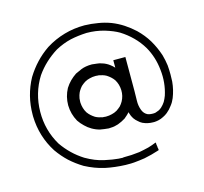

<svg xmlns="http://www.w3.org/2000/svg" viewBox="-106 -737 1033 974"><g transform="rotate(-15 410.5 -250.0)"><path d="M418 -579.1Q373 -577.1 333 -568.4Q292 -558.6 252 -537.1Q218.8 -516.6 190.4 -490.2Q162.1 -463.9 139.6 -431.6Q88.9 -350.6 87.9 -252.9Q86.9 -156.2 135.7 -74.2Q157.2 -43 184.6 -16.6Q210.9 8.8 243.2 29.3Q292 57.6 337.9 67.4Q382.8 77.1 410.2 79.1Q423.8 80.1 431.6 80.1Q438.5 79.1 436.5 79.1Q457 79.1 478.5 78.1Q499 76.2 520.5 74.2Q533.2 71.3 544.9 69.3Q557.6 66.4 570.3 63.5Q581.1 60.5 591.8 56.6Q602.5 52.7 612.3 48.8Q613.3 48.8 613.3 48.8Q613.3 48.8 613.3 48.8Q614.3 51.8 614.3 53.7Q614.3 55.7 614.3 58.6Q615.2 61.5 615.2 64.5Q616.2 67.4 616.2 70.3Q616.2 73.2 616.2 75.2Q617.2 77.1 617.2 79.1Q617.2 82 618.2 85Q618.2 86.9 618.2 89.8Q617.2 90.8 615.2 90.8Q614.3 91.8 612.3 91.8Q594.7 97.7 576.2 102.5Q557.6 107.4 538.1 111.3Q524.4 113.3 509.8 115.2Q496.1 117.2 481.4 118.2Q473.6 118.2 464.8 119.1Q456.1 119.1 436.5 119.1Q380.9 117.2 330.1 106.4Q279.3 94.7 229.5 68.4Q192.4 45.9 161.1 17.6Q130.9 -10.7 105.5 -46.9Q49.8 -133.8 46.9 -239.3Q46.9 -244.1 46.9 -249Q46.9 -348.6 93.8 -434.6Q117.2 -472.7 146.5 -503.9Q175.8 -535.2 212.9 -560.5Q259.8 -589.8 311.5 -604.5Q362.3 -619.1 418 -619.1Q454.1 -618.2 487.3 -612.3Q520.5 -607.4 554.7 -594.7Q586.9 -582 615.2 -563.5Q643.6 -544.9 668.9 -521.5Q702.1 -489.3 724.6 -452.1Q747.1 -414.1 761.7 -370.1Q765.6 -356.4 768.6 -341.8Q771.5 -328.1 773.4 -313.5Q775.4 -290 775.4 -265.6Q775.4 -247.1 774.4 -228.5Q770.5 -185.5 754.9 -146.5Q747.1 -127 734.4 -111.3Q722.7 -94.7 706.1 -81.1Q695.3 -72.3 682.6 -66.4Q669.9 -59.6 656.2 -56.6Q650.4 -55.7 645.5 -54.7Q640.6 -53.7 635.7 -53.7Q633.8 -53.7 631.8 -53.7Q630.9 -53.7 627.9 -53.7Q614.3 -53.7 600.6 -56.6Q586.9 -59.6 574.2 -65.4Q562.5 -71.3 553.7 -80.1Q543.9 -87.9 536.1 -98.6Q530.3 -107.4 526.4 -116.2Q522.5 -125 519.5 -135.7Q513.7 -127.9 506.8 -122.1Q500 -115.2 492.2 -109.4Q482.4 -103.5 472.7 -98.6Q462.9 -93.8 452.1 -89.8Q430.7 -83 416 -83Q400.4 -82 403.3 -82Q379.9 -84 358.4 -87.9Q337.9 -92.8 317.4 -104.5Q298.8 -115.2 284.2 -129.9Q268.6 -144.5 256.8 -162.1Q234.4 -202.1 233.4 -248Q233.4 -293.9 254.9 -334Q266.6 -352.5 281.2 -367.2Q295.9 -381.8 313.5 -393.6Q322.3 -398.4 345.7 -408.2Q369.1 -418 403.3 -418Q417 -417 429.7 -415Q442.4 -414.1 455.1 -409.2Q465.8 -406.2 474.6 -401.4Q484.4 -396.5 493.2 -389.6Q499 -385.7 503.9 -380.9Q508.8 -376 513.7 -371.1Q513.7 -372.1 513.7 -373Q513.7 -375 513.7 -376Q513.7 -379.9 513.7 -383.8Q513.7 -388.7 513.7 -392.6Q513.7 -396.5 513.7 -401.4Q513.7 -406.2 513.7 -410.2Q515.6 -410.2 517.6 -410.2Q519.5 -410.2 521.5 -410.2Q526.4 -410.2 532.2 -410.2Q538.1 -410.2 543 -410.2Q546.9 -410.2 550.8 -410.2Q554.7 -410.2 557.6 -410.2Q562.5 -410.2 567.4 -410.2Q572.3 -410.2 577.1 -410.2Q577.1 -408.2 577.1 -407.2Q577.1 -405.3 577.1 -403.3Q577.1 -377.9 577.1 -352.5Q577.1 -327.1 577.1 -301.8Q577.1 -284.2 577.1 -266.6Q577.1 -249 577.1 -232.4Q577.1 -207 576.2 -181.6Q575.2 -155.3 584 -131.8Q586.9 -124 590.8 -118.2Q594.7 -112.3 600.6 -107.4Q608.4 -100.6 618.2 -98.6Q627.9 -96.7 634.8 -96.7Q639.6 -96.7 643.6 -96.7Q647.5 -97.7 651.4 -97.7Q661.1 -100.6 669.9 -104.5Q677.7 -108.4 685.5 -115.2Q697.3 -126 706.1 -139.6Q713.9 -153.3 719.7 -168.9Q740.2 -232.4 732.4 -300.8Q725.6 -369.1 693.4 -425.8Q672.9 -460 645.5 -487.3Q618.2 -514.6 584 -536.1Q555.7 -552.7 510.7 -566.4Q465.8 -579.1 418 -579.1ZM296.9 -250Q296.9 -249 296.9 -247.1Q296.9 -246.1 296.9 -245.1Q297.9 -229.5 301.8 -216.8Q305.7 -203.1 313.5 -190.4Q321.3 -179.7 330.1 -171.9Q338.9 -164.1 349.6 -157.2Q358.4 -152.3 368.2 -149.4Q377.9 -146.5 387.7 -144.5Q388.7 -144.5 390.6 -144.5Q391.6 -144.5 392.6 -144.5Q399.4 -143.6 402.3 -143.6Q404.3 -143.6 405.3 -143.6Q420.9 -143.6 435.5 -147.5Q449.2 -150.4 462.9 -158.2Q474.6 -166 484.4 -174.8Q493.2 -184.6 500 -196.3Q514.6 -222.7 513.7 -252.9Q512.7 -284.2 497.1 -309.6Q489.3 -320.3 480.5 -328.1Q471.7 -335.9 460.9 -342.8Q452.1 -347.7 442.4 -350.6Q432.6 -353.5 422.9 -355.5Q421.9 -355.5 419.9 -355.5Q418.9 -355.5 418 -355.5Q411.1 -356.4 408.2 -356.4Q406.2 -356.4 405.3 -356.4Q389.6 -356.4 375 -352.5Q361.3 -349.6 347.7 -341.8Q335.9 -334 326.2 -325.2Q317.4 -315.4 310.5 -303.7Q306.6 -297.9 301.8 -283.2Q296.9 -268.6 296.9 -250Z"/></g></svg>

Font: LeFont
Style: Light
Weight: 300
Designer: Leryon MEDIA
Version: Version 1.0